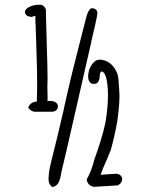

<svg xmlns="http://www.w3.org/2000/svg" viewBox="-20 -774 622 798"><path d="M384.8 -717.8C384.8 -731.9 376.5 -739.7 361.8 -739.7C354 -739.7 349.1 -730.5 344.2 -719.7L341.8 -713.4L337.4 -697.8C336.4 -692.4 325.2 -649.9 308.6 -585.4C290 -514.2 268.1 -424.8 246.6 -328.1H247.1C224.1 -229.5 209.5 -167 202.1 -140.1C195.3 -112.8 189.5 -89.4 186 -71.8C183.6 -56.2 181.6 -41.5 181.6 -30.8C181.6 -15.1 186.5 -3.9 198.2 3.4C210 1.5 220.7 -7.3 225.6 -19.5L230.5 -34.2L236.3 -63.5L256.3 -147.9L359.9 -601.6L359.4 -601.1L375 -668.5C379.9 -690.9 384.8 -712.9 384.8 -717.8ZM469.2 -3.4C479.5 -8.3 485.8 -16.6 487.3 -24.4C489.7 -38.6 480.5 -50.3 464.8 -51.8H460C445.3 -50.8 418.9 -49.3 398.4 -47.4C403.3 -63.5 410.6 -81.1 424.3 -111.3V-110.8L433.1 -132.8L439.5 -147.5C448.7 -177.7 460.4 -229.5 467.8 -272C472.7 -308.1 476.6 -347.2 476.6 -376C476.6 -380.4 476.1 -392.1 475.6 -398.4L472.2 -445.3C470.7 -465.8 461.4 -485.8 447.3 -501.5C434.1 -516.6 412.1 -527.3 391.1 -525.9C371.6 -524.9 356.4 -501 350.1 -482.4C348.6 -476.1 346.2 -464.4 346.2 -456.5C346.2 -441.9 352.1 -423.8 372.1 -425.3C389.6 -426.8 394.5 -441.9 395 -464.8C395.5 -470.2 397.9 -474.6 402.3 -477.5C416 -474.6 424.8 -451.2 427.7 -406.7C428.7 -396 428.7 -381.8 428.7 -373C428.7 -338.9 423.8 -297.4 418 -263.2V-263.7C409.2 -219.7 389.2 -158.2 372.1 -110.8C369.6 -101.1 363.8 -80.6 360.8 -73.2L359.4 -69.8L358.9 -68.4C358.4 -66.9 357.4 -65.4 357.4 -64.5C353.5 -53.7 346.7 -39.1 340.3 -28.3C341.8 -9.8 358.4 2.4 372.1 2.4ZM170.9 -734.4C167 -743.7 160.2 -753.9 147.5 -754.4C109.4 -755.4 84 -738.3 83.5 -724.6C83.5 -710.4 97.2 -704.6 111.3 -703.6L126.5 -708.5C127 -709 127.4 -702.6 127 -694.3V-684.1C127 -683.1 127.4 -682.1 127.4 -681.6V-675.8C127.4 -674.8 127.9 -673.8 127.9 -673.3C130.9 -593.3 132.8 -522 133.8 -479.5C134.3 -466.3 134.3 -444.8 134.3 -431.6C134.3 -411.1 134.3 -376.5 132.8 -351.6C127 -351.6 107.9 -350.6 97.7 -329.1C97.7 -320.8 112.8 -310.1 124 -309.6H191.9C208.5 -308.6 219.7 -316.9 220.7 -330.6C221.7 -345.7 206.5 -354.5 189 -354.5H177.2V-357.4C177.2 -357.9 177.7 -358.4 177.7 -358.9V-379.9C177.7 -394.5 177.2 -406.2 176.8 -413.1C177.2 -420.4 177.7 -432.1 177.7 -446.8C177.7 -460 177.2 -481 176.8 -503.9L175.3 -555.7L172.4 -661.1C170.9 -688 170.9 -731.4 170.9 -731.4Z"/></svg>

Font: Amatic Mod Bold ONEptTWO
Style: Bold
Weight: 700
Designer: David Occhino Design
Foundry: David Occhino Design
Version: Version 1.2